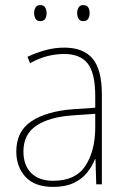

<svg xmlns="http://www.w3.org/2000/svg" viewBox="-20 -724 498 754"><path d="M232 -537Q307 -537 343.5 -494Q380 -451 380 -353V0H358L355 -99H353Q342 -71 322 -46Q302 -21 269.5 -5.5Q237 10 189 10Q116 10 80 -29.5Q44 -69 44 -129Q44 -208 103 -247.5Q162 -287 266 -295L354 -301V-347Q354 -437 324.5 -474.5Q295 -512 232 -512Q200 -512 167.5 -504Q135 -496 98 -476L88 -501Q122 -517 158.5 -527Q195 -537 232 -537ZM267 -271Q175 -265 123.5 -231Q72 -197 72 -129Q72 -75 102.5 -44.5Q133 -14 189 -14Q276 -14 314.5 -71.5Q353 -129 354 -220V-277ZM114 -673Q114 -685 119.5 -694.5Q125 -704 138 -704Q152 -704 157.5 -694.5Q163 -685 163 -673Q163 -659 157.5 -650Q152 -641 138 -641Q125 -641 119.5 -650.5Q114 -660 114 -673ZM283 -673Q283 -685 288.5 -694.5Q294 -704 307 -704Q321 -704 326.5 -695Q332 -686 332 -673Q332 -660 326.5 -650.5Q321 -641 307 -641Q294 -641 288.5 -650.5Q283 -660 283 -673Z"/></svg>

Font: Noto Sans SemiCondensed Thin
Style: Regular
Weight: 100
Width: 4
Designer: Monotype Design Team
Foundry: Monotype Imaging Inc.
Version: Version 2.013; ttfautohint (v1.8.4.7-5d5b)